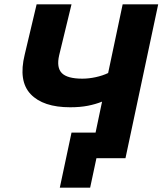

<svg xmlns="http://www.w3.org/2000/svg" viewBox="-20 -730 750 886"><path d="M256 136 310 -118H421L451 -261Q421 -249 385.5 -242Q350 -235 304 -235Q179 -235 121.5 -295.5Q64 -356 94 -478L149 -710H310L253 -475Q240 -418 265.5 -392.5Q291 -367 360 -367Q390 -367 422 -374Q454 -381 479 -393L546 -710H710L559 0H425L396 136Z"/></svg>

Font: Raleway ExtraBold
Style: Italic
Weight: 800
Italic angle: -12°
Designer: Matt McInerney, Pablo Impallari, Rodrigo Fuenzalida
Foundry: Matt McInerney, Pablo Impallari, Rodrigo Fuenzalida
Version: Version 4.026